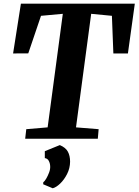

<svg xmlns="http://www.w3.org/2000/svg" viewBox="-20 -763 762 1056"><path d="M118.5 0 124.5 -52.5 242 -62.5 325.5 -687 205.5 -676 135.5 -469.5 52 -469 95 -743H721.5L683.5 -469H603.5L595.5 -676L481.5 -687L398 -62.5L522.5 -52.5L518 0ZM217.5 250.5 218 239.5Q225 235 234 219.8Q243 204.5 250 186Q257 167.5 256 151.5Q255.5 135.5 248.5 122Q241.5 108.5 226.5 106.5V68.5L309 35Q341 48.5 353.2 71Q365.5 93.5 365.5 126.5Q365 162.5 349 194Q333 225.5 311 246.5Q289 267.5 270 272.5Z"/></svg>

Font: Merriweather 20pt ExtraBold
Style: Italic
Weight: 800
Italic angle: -7.8°
Version: Version 2.101